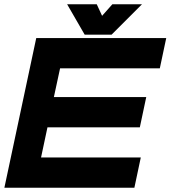

<svg xmlns="http://www.w3.org/2000/svg" viewBox="-30 -878 797 898"><path d="M-9.5 0 139.5 -700H747.5L717.5 -558.5H251L222 -424H654L624 -282.5H192L162 -141.5H628.5L598.5 0ZM366 -716 284 -858H422.5L447.5 -804L495.5 -858H634L492 -716Z"/></svg>

Font: Tourney Expanded Black
Style: Italic
Weight: 900
Width: 7
Italic angle: -12°
Designer: Tyler Finck
Foundry: Etcetera Type Co
Version: Version 1.010; ttfautohint (v1.8.3)